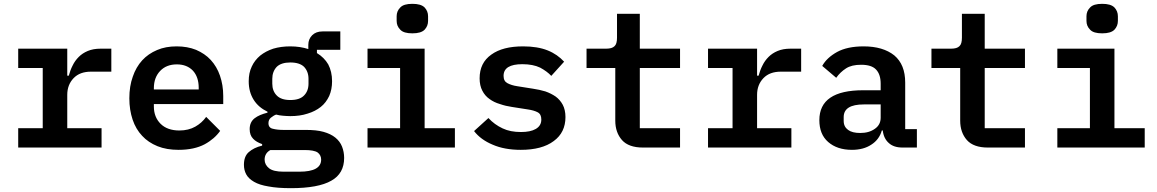

<svg xmlns="http://www.w3.org/2000/svg" viewBox="-20 -770 6040 1002"><path d="M75 0C75 0 510 0 510 0C510 0 510 -101 510 -101C510 -101 331 -101 331 -101C331 -101 331 -275 331 -275C331 -275 331 -275 331 -275C331 -310 342 -339 364 -362C386 -385 416 -396 455 -396C455 -396 561 -396 561 -396C561 -396 561 -516 561 -516C561 -516 505 -516 505 -516C505 -516 505 -516 505 -516C479 -516 457 -512 438 -504C419 -496 404 -486 391 -473C378 -460 367 -445 359 -428C350 -411 344 -393 339 -375C339 -375 331 -375 331 -375C331 -375 331 -516 331 -516C331 -516 75 -516 75 -516C75 -516 75 -415 75 -415C75 -415 203 -415 203 -415C203 -415 203 -101 203 -101C203 -101 75 -101 75 -101C75 -101 75 0 75 0Z M912 12C967 12 1012 2 1048 -17C1083 -36 1110 -60 1129 -87C1129 -87 1056 -160 1056 -160C1056 -160 1056 -160 1056 -160C1041 -139 1022 -122 999 -109C976 -96 948 -89 916 -89C916 -89 916 -89 916 -89C874 -89 841 -101 818 -124C795 -147 783 -177 783 -214C783 -214 783 -227 783 -227C783 -227 1145 -227 1145 -227C1145 -227 1145 -269 1145 -269C1145 -269 1145 -269 1145 -269C1145 -308 1139 -343 1128 -375C1117 -407 1101 -434 1080 -457C1059 -480 1033 -497 1003 -510C973 -522 939 -528 902 -528C902 -528 902 -528 902 -528C864 -528 830 -522 800 -509C769 -496 743 -478 722 -455C701 -432 684 -403 673 -370C661 -337 655 -299 655 -257C655 -257 655 -257 655 -257C655 -216 661 -179 672 -146C683 -113 700 -84 722 -61C743 -38 770 -20 802 -7C834 6 871 12 912 12C912 12 912 12 912 12ZM903 -434C938 -434 966 -423 987 -401C1007 -379 1017 -349 1017 -312C1017 -312 1017 -303 1017 -303C1017 -303 783 -303 783 -303C783 -303 783 -310 783 -310C783 -310 783 -310 783 -310C783 -347 794 -377 816 -400C838 -423 867 -434 903 -434C903 -434 903 -434 903 -434Z M1776 54C1776 33 1772 13 1765 -5C1758 -23 1746 -39 1730 -52C1714 -65 1693 -75 1668 -82C1643 -89 1612 -92 1576 -92C1576 -92 1459 -92 1459 -92C1459 -92 1459 -92 1459 -92C1438 -92 1419 -94 1404 -98C1389 -101 1381 -111 1381 -127C1381 -127 1381 -127 1381 -127C1381 -139 1385 -149 1394 -156C1403 -163 1412 -169 1421 -172C1421 -172 1421 -172 1421 -172C1432 -169 1444 -167 1457 -166C1469 -165 1482 -164 1495 -164C1495 -164 1495 -164 1495 -164C1528 -164 1558 -168 1585 -177C1612 -185 1635 -197 1654 -212C1673 -227 1687 -246 1698 -269C1708 -292 1713 -317 1713 -346C1713 -346 1713 -346 1713 -346C1713 -380 1706 -409 1693 -434C1679 -458 1659 -478 1634 -493C1634 -493 1634 -510 1634 -510C1634 -510 1756 -510 1756 -510C1756 -510 1756 -606 1756 -606C1756 -606 1663 -606 1663 -606C1663 -606 1663 -606 1663 -606C1640 -606 1622 -599 1609 -586C1596 -573 1589 -556 1589 -536C1589 -536 1589 -514 1589 -514C1589 -514 1589 -514 1589 -514C1561 -523 1530 -528 1495 -528C1495 -528 1495 -528 1495 -528C1462 -528 1433 -524 1406 -516C1379 -507 1357 -495 1338 -480C1319 -464 1304 -445 1294 -423C1283 -400 1278 -375 1278 -346C1278 -346 1278 -346 1278 -346C1278 -308 1287 -276 1304 -249C1321 -222 1345 -202 1376 -187C1376 -187 1376 -182 1376 -182C1376 -182 1376 -182 1376 -182C1348 -175 1326 -166 1309 -153C1292 -140 1283 -121 1283 -96C1283 -96 1283 -96 1283 -96C1283 -75 1289 -58 1301 -46C1312 -34 1328 -25 1348 -18C1348 -18 1348 -10 1348 -10C1348 -10 1348 -10 1348 -10C1318 -3 1295 9 1278 24C1261 39 1253 61 1253 90C1253 90 1253 90 1253 90C1253 109 1257 125 1265 140C1273 155 1287 168 1306 179C1325 190 1350 198 1381 203C1412 209 1451 212 1498 212C1498 212 1498 212 1498 212C1593 212 1664 199 1709 173C1754 148 1776 108 1776 54C1776 54 1776 54 1776 54ZM1656 63C1656 105 1618 126 1543 126C1543 126 1460 126 1460 126C1460 126 1460 126 1460 126C1424 126 1399 120 1384 108C1369 96 1361 81 1361 63C1361 63 1361 63 1361 63C1361 41 1371 24 1391 13C1391 13 1569 13 1569 13C1569 13 1569 13 1569 13C1602 13 1625 17 1638 26C1650 35 1656 48 1656 63C1656 63 1656 63 1656 63ZM1495 -248C1463 -248 1439 -256 1424 -272C1409 -287 1401 -308 1401 -333C1401 -333 1401 -359 1401 -359C1401 -359 1401 -359 1401 -359C1401 -384 1409 -405 1424 -421C1439 -436 1463 -444 1495 -444C1495 -444 1495 -444 1495 -444C1528 -444 1552 -436 1567 -421C1582 -405 1590 -384 1590 -359C1590 -359 1590 -333 1590 -333C1590 -333 1590 -333 1590 -333C1590 -308 1582 -287 1567 -272C1552 -256 1528 -248 1495 -248C1495 -248 1495 -248 1495 -248Z M2132 -596C2162 -596 2183 -602 2196 -615C2208 -628 2214 -643 2214 -661C2214 -661 2214 -685 2214 -685C2214 -685 2214 -685 2214 -685C2214 -703 2208 -718 2196 -731C2183 -744 2162 -750 2132 -750C2132 -750 2132 -750 2132 -750C2102 -750 2081 -744 2069 -731C2056 -718 2050 -703 2050 -685C2050 -685 2050 -661 2050 -661C2050 -661 2050 -661 2050 -661C2050 -643 2056 -628 2069 -615C2081 -602 2102 -596 2132 -596C2132 -596 2132 -596 2132 -596ZM1898 0C1898 0 2354 0 2354 0C2354 0 2354 -101 2354 -101C2354 -101 2196 -101 2196 -101C2196 -101 2196 -516 2196 -516C2196 -516 1898 -516 1898 -516C1898 -516 1898 -415 1898 -415C1898 -415 2068 -415 2068 -415C2068 -415 2068 -101 2068 -101C2068 -101 1898 -101 1898 -101C1898 -101 1898 0 1898 0Z M2698 12C2771 12 2829 -3 2870 -34C2911 -64 2931 -106 2931 -159C2931 -159 2931 -159 2931 -159C2931 -184 2926 -206 2917 -223C2908 -240 2895 -255 2880 -266C2864 -277 2846 -286 2826 -293C2805 -299 2784 -304 2762 -307C2762 -307 2680 -320 2680 -320C2680 -320 2680 -320 2680 -320C2659 -323 2641 -329 2628 -336C2615 -343 2608 -355 2608 -374C2608 -374 2608 -374 2608 -374C2608 -415 2641 -435 2706 -435C2706 -435 2706 -435 2706 -435C2743 -435 2774 -429 2799 -417C2823 -404 2842 -390 2857 -374C2857 -374 2924 -448 2924 -448C2924 -448 2924 -448 2924 -448C2901 -473 2873 -493 2838 -507C2803 -521 2760 -528 2710 -528C2710 -528 2710 -528 2710 -528C2639 -528 2584 -514 2544 -485C2503 -456 2483 -415 2483 -361C2483 -361 2483 -361 2483 -361C2483 -336 2488 -314 2497 -297C2506 -279 2519 -264 2535 -253C2550 -242 2568 -233 2589 -227C2609 -220 2630 -215 2651 -212C2651 -212 2734 -199 2734 -199C2734 -199 2734 -199 2734 -199C2755 -196 2773 -191 2786 -184C2799 -177 2805 -165 2805 -146C2805 -146 2805 -146 2805 -146C2805 -124 2795 -108 2776 -97C2757 -86 2731 -81 2699 -81C2699 -81 2699 -81 2699 -81C2662 -81 2630 -87 2603 -100C2575 -113 2550 -131 2529 -154C2529 -154 2454 -86 2454 -86C2454 -86 2454 -86 2454 -86C2477 -56 2510 -32 2551 -15C2592 3 2641 12 2698 12C2698 12 2698 12 2698 12Z M3529 0C3529 0 3529 -101 3529 -101C3529 -101 3319 -101 3319 -101C3319 -101 3319 -415 3319 -415C3319 -415 3529 -415 3529 -415C3529 -415 3529 -516 3529 -516C3529 -516 3319 -516 3319 -516C3319 -516 3319 -698 3319 -698C3319 -698 3200 -698 3200 -698C3200 -698 3200 -573 3200 -573C3200 -573 3200 -573 3200 -573C3200 -552 3196 -537 3187 -529C3178 -520 3164 -516 3143 -516C3143 -516 3041 -516 3041 -516C3041 -516 3041 -415 3041 -415C3041 -415 3191 -415 3191 -415C3191 -415 3191 -140 3191 -140C3191 -140 3191 -140 3191 -140C3191 -99 3203 -65 3226 -39C3249 -13 3286 0 3335 0C3335 0 3529 0 3529 0Z M3675 0C3675 0 4110 0 4110 0C4110 0 4110 -101 4110 -101C4110 -101 3931 -101 3931 -101C3931 -101 3931 -275 3931 -275C3931 -275 3931 -275 3931 -275C3931 -310 3942 -339 3964 -362C3986 -385 4016 -396 4055 -396C4055 -396 4161 -396 4161 -396C4161 -396 4161 -516 4161 -516C4161 -516 4105 -516 4105 -516C4105 -516 4105 -516 4105 -516C4079 -516 4057 -512 4038 -504C4019 -496 4004 -486 3991 -473C3978 -460 3967 -445 3959 -428C3950 -411 3944 -393 3939 -375C3939 -375 3931 -375 3931 -375C3931 -375 3931 -516 3931 -516C3931 -516 3675 -516 3675 -516C3675 -516 3675 -415 3675 -415C3675 -415 3803 -415 3803 -415C3803 -415 3803 -101 3803 -101C3803 -101 3675 -101 3675 -101C3675 -101 3675 0 3675 0Z M4765 0C4765 0 4765 -96 4765 -96C4765 -96 4704 -96 4704 -96C4704 -96 4704 -339 4704 -339C4704 -339 4704 -339 4704 -339C4704 -402 4685 -449 4647 -481C4608 -512 4555 -528 4487 -528C4487 -528 4487 -528 4487 -528C4430 -528 4384 -518 4349 -499C4313 -479 4287 -455 4271 -426C4271 -426 4344 -364 4344 -364C4344 -364 4344 -364 4344 -364C4358 -384 4375 -400 4395 -413C4415 -426 4441 -432 4474 -432C4474 -432 4474 -432 4474 -432C4510 -432 4536 -424 4552 -407C4568 -390 4576 -366 4576 -333C4576 -333 4576 -299 4576 -299C4576 -299 4485 -299 4485 -299C4485 -299 4485 -299 4485 -299C4332 -299 4256 -247 4256 -143C4256 -143 4256 -143 4256 -143C4256 -94 4271 -56 4302 -29C4333 -2 4374 12 4426 12C4426 12 4426 12 4426 12C4466 12 4500 3 4527 -15C4554 -32 4573 -57 4582 -89C4582 -89 4587 -89 4587 -89C4587 -89 4587 -89 4587 -89C4590 -61 4601 -39 4618 -24C4635 -8 4659 0 4690 0C4690 0 4765 0 4765 0ZM4469 -76C4442 -76 4421 -81 4406 -92C4391 -103 4383 -118 4383 -139C4383 -139 4383 -159 4383 -159C4383 -159 4383 -159 4383 -159C4383 -203 4418 -225 4488 -225C4488 -225 4576 -225 4576 -225C4576 -225 4576 -156 4576 -156C4576 -156 4576 -156 4576 -156C4576 -131 4566 -112 4546 -98C4525 -83 4500 -76 4469 -76C4469 -76 4469 -76 4469 -76Z M5329 0C5329 0 5329 -101 5329 -101C5329 -101 5119 -101 5119 -101C5119 -101 5119 -415 5119 -415C5119 -415 5329 -415 5329 -415C5329 -415 5329 -516 5329 -516C5329 -516 5119 -516 5119 -516C5119 -516 5119 -698 5119 -698C5119 -698 5000 -698 5000 -698C5000 -698 5000 -573 5000 -573C5000 -573 5000 -573 5000 -573C5000 -552 4996 -537 4987 -529C4978 -520 4964 -516 4943 -516C4943 -516 4841 -516 4841 -516C4841 -516 4841 -415 4841 -415C4841 -415 4991 -415 4991 -415C4991 -415 4991 -140 4991 -140C4991 -140 4991 -140 4991 -140C4991 -99 5003 -65 5026 -39C5049 -13 5086 0 5135 0C5135 0 5329 0 5329 0Z M5732 -596C5762 -596 5783 -602 5796 -615C5808 -628 5814 -643 5814 -661C5814 -661 5814 -685 5814 -685C5814 -685 5814 -685 5814 -685C5814 -703 5808 -718 5796 -731C5783 -744 5762 -750 5732 -750C5732 -750 5732 -750 5732 -750C5702 -750 5681 -744 5669 -731C5656 -718 5650 -703 5650 -685C5650 -685 5650 -661 5650 -661C5650 -661 5650 -661 5650 -661C5650 -643 5656 -628 5669 -615C5681 -602 5702 -596 5732 -596C5732 -596 5732 -596 5732 -596ZM5498 0C5498 0 5954 0 5954 0C5954 0 5954 -101 5954 -101C5954 -101 5796 -101 5796 -101C5796 -101 5796 -516 5796 -516C5796 -516 5498 -516 5498 -516C5498 -516 5498 -415 5498 -415C5498 -415 5668 -415 5668 -415C5668 -415 5668 -101 5668 -101C5668 -101 5498 -101 5498 -101C5498 -101 5498 0 5498 0Z"/></svg>

Font: IBM Plex Mono Mod
Style: SemiBold
Weight: 500
Designer: Mike Abbink, Paul van der Laan, Pieter van Rosmalen
Foundry: Bold Monday
Version: ""